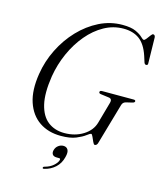

<svg xmlns="http://www.w3.org/2000/svg" viewBox="-134 -810 945 1131"><g transform="rotate(15 338.0 -244.5)"><path d="M471.5 -714Q524 -714 552.8 -700.8Q581.5 -687.5 594.8 -674.2Q608 -661 614 -661Q620 -661 628.8 -672.5Q637.5 -684 646 -695.5Q654.5 -707 659.5 -707Q671.5 -707 673 -691.5L676 -534Q677 -522.5 666 -522Q657.5 -522 653.5 -532.5L641 -571.5Q619 -637.5 580.5 -665.8Q542 -694 483.5 -694Q421 -694 365.8 -663.2Q310.5 -632.5 265.8 -579.2Q221 -526 190.2 -457.2Q159.5 -388.5 147 -313Q130.5 -207 146.5 -140Q162.5 -73 203.8 -41.2Q245 -9.5 304 -9.5Q369 -9.5 418.2 -40.2Q467.5 -71 481.5 -120.5L517.5 -248.5Q526.5 -277.5 502 -280L453.5 -286.5Q441 -288 441.5 -296.5Q441.5 -306 456 -306H648Q660 -306 659.5 -297.5Q658.5 -289.5 644 -286.5L610 -278.5Q590.5 -274.5 585 -256L512.5 -4.5Q507.5 11.5 495 11.5Q489.5 11.5 483 -2.8Q476.5 -17 470.2 -31.5Q464 -46 459 -46Q452.5 -46 433.8 -31.5Q415 -17 380 -2.5Q345 12 288.5 12Q211.5 12 156.8 -25.2Q102 -62.5 78.2 -133.8Q54.5 -205 71 -308Q83.5 -387.5 119.8 -460.5Q156 -533.5 210.2 -590.5Q264.5 -647.5 331.2 -680.8Q398 -714 471.5 -714ZM299.5 141Q279.5 141 272.5 130.5Q265.5 120 269.5 104.5Q274 86.5 288.2 75.5Q302.5 64.5 319.5 64.5Q339 64.5 347.5 79.8Q356 95 347.5 126Q338 165 310.8 190.2Q283.5 215.5 245.5 224.5Q235 227.5 234.5 221Q234.5 214 243.5 212Q274.5 204 295 186Q315.5 168 320 151Q322.5 141 313 141Z"/></g></svg>

Font: Fraunces 72pt S000 Light
Style: Italic
Weight: 300
Italic angle: -16°
Version: Version 1.000; ttfautohint (v1.8.3)